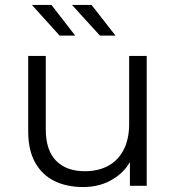

<svg xmlns="http://www.w3.org/2000/svg" viewBox="-20 -751 712 776"><path d="M316 5Q249 5 199 -20Q149 -45 121.5 -95Q94 -145 94 -220V-525H165V-228Q165 -144 206.5 -101.5Q248 -59 323 -59Q378 -59 418.5 -81.5Q459 -104 480.5 -147Q502 -190 502 -250V-525H573V0H505V-96Q481 -54 438 -28Q386 5 316 5ZM221 -607 109 -731H188L284 -607ZM384 -607 271 -731H350L447 -607Z"/></svg>

Font: Modern
Style: Small
Weight: 400
Designer: Julieta Ulanovsky
Foundry: Julieta Ulanovsky
Version: Version 8.000